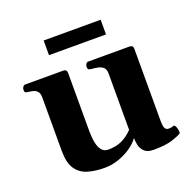

<svg xmlns="http://www.w3.org/2000/svg" viewBox="-119 -772 915 907"><g transform="rotate(-20 338.5 -319.0)"><path d="M257.8 13.2Q211.4 13.2 174.1 2.2Q136.7 -8.8 115.2 -40Q93.8 -71.3 93.8 -131.8V-399.9Q93.8 -420.9 85.2 -430.4Q76.7 -439.9 64.5 -443.1Q52.2 -446.3 40 -447.3Q29.8 -448.2 26.1 -451.4Q22.5 -454.6 22.5 -465.3Q22.5 -470.7 26.9 -478Q31.2 -485.4 39.1 -485.4H230Q248 -485.4 248 -467.8V-176.3Q248 -142.6 253.2 -116.9Q258.3 -91.3 270.3 -76.7Q282.2 -62 302.2 -62Q344.2 -62 373.5 -76.4Q402.8 -90.8 426.8 -116.2V-399.9Q426.8 -420.9 416 -430.4Q405.3 -439.9 389.2 -443.1Q373 -446.3 357.4 -447.3Q347.2 -448.2 343.5 -451.4Q339.8 -454.6 339.8 -465.3Q339.8 -470.7 344 -478Q348.1 -485.4 356.4 -485.4H563Q581.1 -485.4 581.1 -467.8V-108.4Q581.1 -74.2 587.9 -65.9Q594.7 -57.6 602.5 -57.6Q609.4 -57.6 616.2 -58.3Q623 -59.1 627.9 -61.5Q636.2 -65.4 641.6 -51.5Q647 -37.6 647 -26.4Q647 -19.5 644.5 -18.1Q633.8 -10.7 599.9 0.7Q565.9 12.2 504.4 12.2Q472.2 12.2 457.3 -3.2Q442.4 -18.6 438.7 -38.3Q435.1 -58.1 435.1 -71.8Q419.4 -49.8 391.4 -30.3Q363.3 -10.7 328.4 1.2Q293.5 13.2 257.8 13.2ZM191.9 -577.1V-650.9H478.5V-577.1Z"/></g></svg>

Font: Gelasio
Style: Bold
Weight: 700
Designer: Eben Sorkin
Foundry: Eben Sorkin
Version: Version 1.008